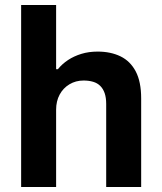

<svg xmlns="http://www.w3.org/2000/svg" viewBox="-20 -743 642 763"><path d="M64 0V-723H203V-468H210Q227 -489 250.5 -504.5Q274 -520 303.5 -529Q333 -538 368 -538Q420 -538 459 -519Q498 -500 519.5 -459Q541 -418 541 -352V0H402V-330Q402 -355 396 -372.5Q390 -390 378.5 -401.5Q367 -413 350 -418Q333 -423 312 -423Q281 -423 256 -408Q231 -393 217 -367Q203 -341 203 -307V0Z"/></svg>

Font: Archivo SemiBold
Style: Bold
Weight: 700
Version: Version 2.001